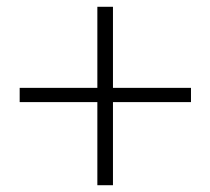

<svg xmlns="http://www.w3.org/2000/svg" viewBox="-20 -640 620 566"><path d="M267 -94V-339H38V-381H267V-620H313V-381H543V-339H313V-94Z"/></svg>

Font: Early Summer Mincho
Style: Regular
Weight: 400
Designer: GuiWonder
Version: Version 1.002